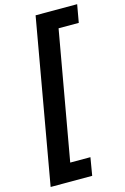

<svg xmlns="http://www.w3.org/2000/svg" viewBox="-144 -936 725 1111"><g transform="rotate(-15 218.5 -381.0)"><path d="M264 110H15L188 -872H437L418 -765H297L161 3H282Z"/></g></svg>

Font: Open Sauce One Black Italic
Style: Regular
Weight: 900
Italic angle: -10°
Designer: Alfredo Marco Pradil
Foundry: Creative Sauce Fz LLC
Version: Version 1.477